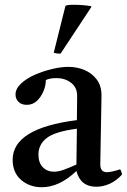

<svg xmlns="http://www.w3.org/2000/svg" viewBox="-20 -772 533 804"><path d="M383 10Q317 10 300 -56Q229 12 155 12Q104 12 68.5 -18.5Q33 -49 33 -103Q33 -235 302 -269Q302 -293 302.5 -318Q303 -343 303 -371Q303 -406 277.5 -425.5Q252 -445 216 -445Q190 -445 172 -437Q172 -414 162 -390Q152 -366 134.5 -349.5Q117 -333 92 -333Q70 -333 57.5 -345.5Q45 -358 45 -376Q45 -400 67.5 -421.5Q90 -443 125 -458.5Q160 -474 198 -483Q236 -492 266 -492Q303 -492 334.5 -478.5Q366 -465 385.5 -438.5Q405 -412 405 -373Q405 -349 404 -310.5Q403 -272 402.5 -228.5Q402 -185 401 -146Q400 -107 400 -83Q400 -51 428 -51Q446 -51 483 -63Q487 -58 488.5 -52Q490 -46 491 -41Q466 -14 438.5 -2Q411 10 383 10ZM300 -83 302 -233Q210 -221 175.5 -194Q141 -167 141 -125Q141 -90 159.5 -71.5Q178 -53 206 -53Q224 -53 246.5 -61Q269 -69 300 -83ZM362 -746V-742L234 -548Q229 -547 220 -548Q211 -549 205 -551L254 -747Q259 -752 288 -752Q328 -752 362 -746Z"/></svg>

Font: Tiro Devanagari Hindi
Style: Regular
Weight: 400
Designer: Devanagari: John Hudson & Fiona Ross. Latin: John Hudson.
Foundry: Tiro Typeworks Ltd.
Version: Version 1.52